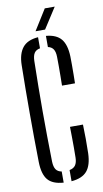

<svg xmlns="http://www.w3.org/2000/svg" viewBox="-104 -1002 568 1056"><g transform="rotate(-10 180.0 -474.0)"><path d="M162.5 6.7Q101.1 2.5 74.8 -29.3Q48.5 -61.2 47.2 -129Q45.9 -197.5 45.4 -264.9Q44.9 -332.4 44.9 -399.7Q44.9 -466.9 45.4 -534.6Q45.9 -602.3 47.2 -670.6Q48.3 -732.5 75.4 -766.7Q102.6 -801 162.5 -805.4V-743.4Q140.7 -739.6 130.7 -725Q120.7 -710.5 119.7 -681.7Q118.1 -608.9 117.4 -539Q116.6 -469.1 116.6 -399.8Q116.6 -330.5 117.4 -260.4Q118.1 -190.4 119.7 -117.7Q120.7 -89.3 130.5 -74.4Q140.3 -59.6 162.5 -55.4ZM206.5 6.7V-55.8Q229.2 -60 239.7 -75Q250.2 -90 250.7 -117.7Q251.2 -144.4 251.2 -174.1Q251.3 -203.7 250.8 -233.3Q250.4 -262.9 249.9 -289.3H322.4Q323.8 -248.2 324 -209.1Q324.2 -170.1 323.2 -129Q321 -62.5 293.8 -30.4Q266.6 1.7 206.5 6.7ZM246.1 -520.3Q246.6 -545.5 246.9 -573.2Q247.2 -600.8 247.2 -628.8Q247.2 -656.9 246.7 -681.7Q246.2 -708.8 236.7 -723.5Q227.2 -738.3 206.5 -742.9V-805.1Q264.1 -800.1 290.5 -768.3Q317 -736.4 319.2 -670.4Q319.7 -651.5 319.7 -623.3Q319.7 -595.1 319.4 -567.1Q319.1 -539.2 318.6 -520.3ZM154.6 -840 226.5 -955.2H282.1L207.9 -840Z"/></g></svg>

Font: Big Shoulders Stencil Thin
Style: Regular
Weight: 100
Designer: Patric King
Foundry: XO Type Co
Version: Version 2.001